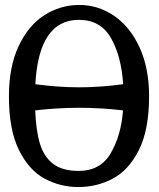

<svg xmlns="http://www.w3.org/2000/svg" viewBox="-20 -750 640 774"><path d="M16 -362Q16 -480.5 55 -563.8Q94 -647 158.5 -688.5Q223 -730 300 -730Q376 -730 440.2 -686Q504.5 -642 542.8 -558.5Q581 -475 581 -362Q581 -226.5 539.8 -145Q498.5 -63.5 434.5 -29.8Q370.5 4 296 4Q223 4 160 -29.8Q97 -63.5 56.5 -145Q16 -226.5 16 -362ZM476 -305Q387 -315.5 299 -315.5Q211.5 -315.5 122 -305Q125 -223.5 141 -170.8Q157 -118 194.2 -89.5Q231.5 -61 297 -61Q384.5 -61 426.2 -132Q468 -203 476 -305ZM299.5 -398Q383.5 -398 476.5 -410.5Q469 -524.5 427 -597.2Q385 -670 298 -670Q136.5 -670 122.5 -410.5Q215.5 -398 299.5 -398Z"/></svg>

Font: JuliaMono
Style: Regular
Weight: 400
Monospace: yes
Designer: cormullion
Foundry: corm
Version: Version 0.055; ttfautohint (v1.8.4)